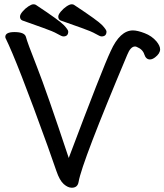

<svg xmlns="http://www.w3.org/2000/svg" viewBox="-20 -861 774 904"><path d="M317.9 22.9Q299.8 22.9 280.3 5.9Q260.7 -11.2 245.4 -56.2Q230 -101.1 204.1 -173.8Q61 -570.8 5.9 -682.1L4.9 -687Q4.9 -710 47.9 -710Q96.7 -710 102.3 -686.5Q107.9 -663.1 153.3 -548.1Q198.7 -433.1 303.7 -117.2Q462.9 -540 501 -620.1Q544.9 -717.8 606 -717.8Q627 -717.8 660.9 -704.8Q694.8 -691.9 716.8 -666Q733.9 -645 733.9 -628.9Q733.9 -608.9 710 -590.8Q696.8 -581.1 686 -581.1Q667 -581.1 659.4 -605Q651.9 -628.9 624 -640.1Q620.1 -642.1 615.7 -642.1Q594.7 -642.1 579.1 -603Q365.7 -96.2 350.1 -4.9Q345.7 22.9 317.9 22.9ZM278.3 -689.5Q271 -689.5 250.5 -701.4Q230 -713.4 182.6 -730Q135.3 -746.6 85.4 -764.6Q74.2 -769.5 74.2 -782.7Q74.2 -792.5 86.2 -806.6Q98.1 -820.8 113.3 -830.8Q128.4 -840.8 137.2 -840.8Q144 -840.8 148.4 -838.4Q261.2 -763.7 281.2 -742.2Q301.3 -720.7 301.3 -712.4Q301.3 -689.5 278.3 -689.5ZM458 -689.5Q451.2 -689.5 430.7 -701.4Q410.2 -713.4 362.8 -730Q315.4 -746.6 265.1 -764.6Q254.4 -769.5 254.4 -782.7Q254.4 -792.5 266.4 -806.6Q278.3 -820.8 293.2 -830.8Q308.1 -840.8 317.4 -840.8Q324.2 -840.8 328.1 -838.4Q441.4 -763.7 461.4 -742.2Q481.4 -720.7 481.4 -712.4Q481.4 -689.5 458 -689.5Z"/></svg>

Font: LXGW WenKai GB Screen
Style: Regular
Weight: 400
Designer: LXGW / Fontworks Inc.
Foundry: LXGW / Fontworks Inc.
Version: Version 1.321;February 19, 2024;FontCreator 14.0.0.2901 64-b